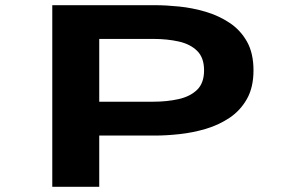

<svg xmlns="http://www.w3.org/2000/svg" viewBox="-20 -720 1140 740"><path d="M181.5 0V-700H577.5Q620 -700 671 -694.8Q722 -689.5 772.2 -674.8Q822.5 -660 864.5 -632.2Q906.5 -604.5 931.8 -559.8Q957 -515 957 -449Q957 -383.5 931.8 -338.8Q906.5 -294 864.8 -266Q823 -238 772.8 -223.2Q722.5 -208.5 671.5 -203Q620.5 -197.5 577.5 -197.5H362.5V0ZM362.5 -328H570.5Q623.5 -328 668.2 -338Q713 -348 739.8 -374Q766.5 -400 766.5 -449Q766.5 -497.5 740 -523.8Q713.5 -550 669 -560Q624.5 -570 570.5 -570H362.5Z"/></svg>

Font: Trispace Expanded
Style: Bold
Weight: 700
Width: 7
Designer: Tyler Finck
Foundry: Etcetera Type Company
Version: Version 1.210; ttfautohint (v1.8.3)